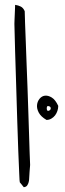

<svg xmlns="http://www.w3.org/2000/svg" viewBox="-20 -779 271 800"><path d="M43 -758.8Q56.6 -756.8 66.9 -751.5Q77.1 -746.1 83 -732.4Q83 -713.9 84.5 -681.2Q85.9 -648.4 87.4 -605.5Q88.9 -562.5 90.8 -512.7Q92.8 -462.9 94.7 -412.1Q96.7 -361.3 98.1 -311.5Q99.6 -261.7 101.1 -218.8Q102.5 -175.8 103.5 -142.6Q104.5 -109.4 105.5 -91.8Q105.5 -89.8 105 -85Q104.5 -80.1 104 -73.2Q103.5 -66.4 103 -60.1Q102.5 -53.7 102.5 -50.8Q101.6 -44.9 101.6 -36.6Q101.6 -28.3 99.6 -20.5Q97.7 -12.7 93.3 -6.3Q88.9 0 79.1 1L62.5 -19.5Q61.5 -20.5 60.1 -56.2Q58.6 -91.8 56.2 -148.9Q53.7 -206.1 51.8 -277.8Q49.8 -349.6 47.4 -422.9Q44.9 -496.1 43 -563.5Q41 -630.9 40 -679.7Q40 -683.6 40.5 -695.3Q41 -707 41.5 -719.2Q42 -731.4 42.5 -742.7Q43 -753.9 43 -758.8ZM173.8 -279.3Q150.4 -293 141.6 -309.6Q132.8 -326.2 134.3 -341.3Q135.7 -356.4 145 -367.7Q154.3 -378.9 167.5 -380.4Q180.7 -381.8 195.8 -372.6Q210.9 -363.3 222.7 -337.9Q222.7 -327.1 219.2 -316.9Q215.8 -306.6 209.5 -298.3Q203.1 -290 193.8 -284.7Q184.6 -279.3 173.8 -279.3ZM182.6 -336.9Q177.7 -337.9 176.3 -335Q174.8 -332 174.8 -327.6Q174.8 -323.2 176.3 -319.8Q177.7 -316.4 182.6 -317.4Q191.4 -320.3 191.4 -327.6Q191.4 -335 182.6 -336.9Z"/></svg>

Font: Annie Use Your Telescope
Style: Regular
Weight: 400
Designer: Kimberly Geswein
Foundry: Kimberly Geswein
Version: Version 1.002 2001